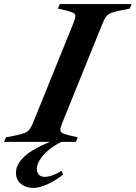

<svg xmlns="http://www.w3.org/2000/svg" viewBox="-80 -693 663 938"><path d="M563 -673 554 -651 499 -640Q462 -632 448.5 -622Q435 -612 422 -581L224 -92Q215 -70 215 -59Q215 -49 223 -44Q231 -39 253 -33L300 -22L291 0H221Q159 30 125 73Q100 105 100 131Q100 151 110.5 161Q121 171 139 171Q173 171 220 142L229 160Q188 191 150 208Q112 225 84 225Q46 225 22 205Q-2 185 -2 151Q-2 100 62 53Q99 27 164 0H-60L-51 -22L4 -33Q41 -41 54.5 -51Q68 -61 81 -92L279 -581Q288 -604 288 -614Q288 -624 280 -629Q272 -634 250 -640L203 -651L212 -673Z"/></svg>

Font: Ibarra Real Nova
Style: Bold Italic
Weight: 700
Italic angle: -22°
Designer: Jose Maria Ribagorda & Octavio Pardo
Foundry: Octavio Pardo
Version: Version 1.014